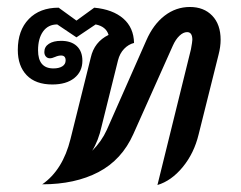

<svg xmlns="http://www.w3.org/2000/svg" viewBox="-20 -524 689 550"><path d="M612 -410Q612 -390 606 -367L549 -139Q536 -85 503.5 -45.5Q471 -6 431 6L527 -383Q531 -405 531 -410Q531 -432 516 -432Q505 -432 494 -421.5Q483 -411 475 -393L362 -140Q329 -66 262 -31Q195 4 101 4Q160 -37 182 -126L240 -359Q250 -404 291 -424Q284 -448 254 -454L199 -417L144 -454Q118 -454 103.5 -434Q89 -414 89 -380Q89 -328 133 -328Q149 -328 158.5 -334Q168 -340 168 -351Q168 -365 155 -365Q147 -365 138 -361Q129 -357 123 -357Q116 -357 111.5 -362Q107 -367 107 -375Q107 -390 120 -398.5Q133 -407 155 -407Q184 -407 200 -392Q216 -377 216 -350Q216 -319 193 -300.5Q170 -282 130 -282Q82 -282 56.5 -308.5Q31 -335 31 -381Q31 -437 62.5 -469.5Q94 -502 148 -502L199 -465L250 -502Q303 -497 333 -471Q363 -445 364 -401Q348 -397 335.5 -384Q323 -371 318 -351L271 -162Q262 -121 244 -92Q271 -119 286 -152L399 -408Q419 -454 451.5 -479Q484 -504 524 -504Q564 -504 588 -479Q612 -454 612 -410Z"/></svg>

Font: Srisakdi
Style: Bold
Weight: 700
Designer: Cadson Demak Co.,Ltd.
Foundry: Cadson Demak Co.,Ltd.
Version: Version 1.000